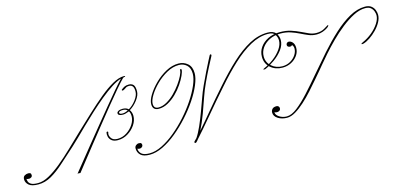

<svg xmlns="http://www.w3.org/2000/svg" viewBox="-195 -910 2649 1266"><g transform="rotate(-15 1129.0 -277.0)"><path d="M673 -535Q681 -535 681 -532.5Q681 -530 677 -529Q676 -529 671.5 -528Q667 -527 665 -525Q645 -505 610 -464Q575 -423 531.5 -369.5Q488 -316 442.5 -259Q397 -202 354.5 -148.5Q312 -95 279.5 -53.5Q247 -12 231 8Q229 8 225.5 7.5Q222 7 218 7Q215 7 213 7.5Q211 8 211 8Q211 8 229.5 -15Q248 -38 279.5 -77Q311 -116 350.5 -165Q390 -214 433 -266.5Q476 -319 517 -369Q558 -419 592.5 -459.5Q627 -500 650 -524Q622 -516 584.5 -492Q547 -468 505 -433.5Q463 -399 421 -360.5Q379 -322 341 -285Q303 -248 273 -218.5Q243 -189 225 -173Q169 -123 123 -81.5Q77 -40 34 -15.5Q-9 9 -55 9Q-101 9 -120 -8Q-139 -25 -139 -47Q-139 -65 -127.5 -72Q-116 -79 -103 -79Q-95 -79 -89 -76Q-83 -73 -83 -62Q-83 -52 -91 -47.5Q-99 -43 -104 -43Q-119 -43 -123 -47Q-123 -41 -120 -29.5Q-117 -18 -103 -9Q-89 0 -55 0Q-20 0 20 -22Q60 -44 104.5 -80.5Q149 -117 196.5 -162.5Q244 -208 294 -256Q348 -307 401 -356.5Q454 -406 503 -446.5Q552 -487 595 -511Q638 -535 673 -535ZM689 -473Q709 -473 720 -461Q731 -449 731 -417Q731 -389 707 -357.5Q683 -326 653 -308Q666 -289 666 -266Q666 -234 646 -204.5Q626 -175 594.5 -156Q563 -137 526 -137Q500 -137 485.5 -148.5Q471 -160 467 -176Q463 -192 466 -205Q467 -210 473 -210Q475 -210 477 -207.5Q479 -205 477 -201Q471 -186 483 -166Q495 -146 526 -146Q561 -146 590 -165Q619 -184 636.5 -211.5Q654 -239 654 -266Q654 -289 645 -302Q634 -298 623.5 -294.5Q613 -291 603 -291Q569 -291 569 -309Q569 -317 579.5 -323Q590 -329 609 -329Q634 -329 648 -315Q677 -332 699 -362Q721 -392 721 -417Q721 -443 712.5 -453.5Q704 -464 688 -464Q674 -464 665.5 -457.5Q657 -451 646 -446Q644 -445 641 -445Q637 -445 636 -448Q635 -451 639 -454Q649 -462 660 -467.5Q671 -473 689 -473ZM603 -299Q611 -299 620 -302Q629 -305 639 -309Q629 -321 609 -321Q580 -321 580 -309Q580 -299 603 -299Z M1255 -521Q1258 -527 1263 -525.5Q1268 -524 1266 -516Q1251 -488 1229 -445.5Q1207 -403 1185 -355.5Q1163 -308 1148 -264Q1133 -219 1111.5 -161Q1090 -103 1066 -56Q1109 -105 1163 -170Q1217 -235 1279 -305Q1348 -384 1411.5 -442.5Q1475 -501 1536.5 -534Q1598 -567 1661 -567Q1702 -567 1718 -545Q1734 -523 1734 -498Q1734 -464 1710.5 -432.5Q1687 -401 1652.5 -376.5Q1618 -352 1586 -338Q1573 -336 1573 -339Q1573 -342 1580 -345Q1615 -360 1647.5 -384.5Q1680 -409 1701 -439Q1722 -469 1722 -498Q1722 -518 1710 -538Q1698 -558 1661 -558Q1602 -558 1541 -524.5Q1480 -491 1417 -432.5Q1354 -374 1289 -299Q1213 -213 1149 -136.5Q1085 -60 1037 -7Q1029 4 1021 11Q1017 13 1015 13Q1014 13 1014 13Q1014 13 1014 13Q1011 12 1009.5 9Q1008 6 1012 1Q1020 -7 1029 -16Q1047 -42 1066.5 -86Q1086 -130 1104 -179Q1122 -228 1136 -267Q1147 -299 1166 -340.5Q1185 -382 1204.5 -422Q1224 -462 1238.5 -489.5Q1253 -517 1255 -521ZM1041 -522Q1077 -522 1103 -499.5Q1129 -477 1129 -433Q1129 -400 1110 -354.5Q1091 -309 1057.5 -259Q1024 -209 981 -161.5Q938 -114 890.5 -75Q843 -36 795.5 -13Q748 10 705 10Q662 10 643 -8Q624 -26 624 -54Q624 -67 633.5 -74.5Q643 -82 651 -82Q666 -82 669.5 -77Q673 -72 673 -65Q673 -57 666 -51.5Q659 -46 651 -46Q644 -46 639.5 -48Q635 -50 635 -50Q635 -28 651.5 -13.5Q668 1 706 1Q746 1 791.5 -21.5Q837 -44 883 -82Q929 -120 971 -167Q1013 -214 1045.5 -263Q1078 -312 1097 -356.5Q1116 -401 1116 -433Q1116 -473 1094 -492.5Q1072 -512 1041 -512Q1000 -512 959 -489.5Q918 -467 884 -433.5Q850 -400 829.5 -366Q809 -332 809 -309Q809 -276 841 -276Q869 -276 898 -292.5Q927 -309 952.5 -334.5Q978 -360 998 -388Q1018 -416 1029.5 -439.5Q1041 -463 1041 -476Q1041 -483 1046.5 -483Q1052 -483 1052 -477Q1052 -464 1040.5 -438.5Q1029 -413 1009 -383.5Q989 -354 962 -327.5Q935 -301 904 -284Q873 -267 841 -267Q799 -267 799 -309Q799 -335 820.5 -370.5Q842 -406 877.5 -441Q913 -476 955.5 -499Q998 -522 1041 -522Z M2326 -566Q2353 -566 2368.5 -554Q2384 -542 2390.5 -525Q2397 -508 2397 -492Q2397 -468 2383 -442.5Q2369 -417 2347 -394.5Q2325 -372 2300.5 -355.5Q2276 -339 2255 -333Q2252 -332 2246 -332Q2241 -332 2241 -334.5Q2241 -337 2251 -342Q2288 -358 2318.5 -383.5Q2349 -409 2367.5 -438Q2386 -467 2386 -492Q2386 -503 2381 -518Q2376 -533 2363 -544.5Q2350 -556 2325 -556Q2287 -556 2245 -534.5Q2203 -513 2160 -479Q2117 -445 2078 -406Q2039 -367 2007 -330.5Q1975 -294 1954 -268.5Q1933 -243 1927 -236Q1909 -215 1883 -184.5Q1857 -154 1827 -120.5Q1797 -87 1764.5 -57.5Q1732 -28 1701 -9.5Q1670 9 1643 9Q1607 9 1581 -7.5Q1555 -24 1555 -49Q1555 -63 1564 -73Q1573 -83 1593 -83Q1601 -83 1606.5 -78Q1612 -73 1612 -65Q1612 -54 1604.5 -49Q1597 -44 1590 -44Q1580 -44 1575 -46Q1570 -48 1570 -48Q1570 -29 1592.5 -14.5Q1615 0 1643 0Q1675 0 1714.5 -30.5Q1754 -61 1800 -111.5Q1846 -162 1897 -222.5Q1948 -283 2001.5 -343.5Q2055 -404 2110 -454.5Q2165 -505 2219.5 -535.5Q2274 -566 2326 -566ZM1741 -549Q1783 -549 1815.5 -538.5Q1848 -528 1874.5 -515Q1901 -502 1925 -491.5Q1949 -481 1974 -481Q2006 -481 2028.5 -494Q2051 -507 2055 -510Q2059 -512 2059 -512Q2064 -512 2060 -506Q2059 -502 2046.5 -493.5Q2034 -485 2015 -478Q1996 -471 1974 -471Q1945 -471 1919.5 -481.5Q1894 -492 1868 -505Q1842 -518 1811 -528.5Q1780 -539 1741 -539Q1699 -539 1666.5 -522.5Q1634 -506 1615.5 -479.5Q1597 -453 1597 -421Q1597 -380 1627.5 -353.5Q1658 -327 1700 -327Q1730 -327 1754 -340.5Q1778 -354 1792.5 -375.5Q1807 -397 1807 -420Q1807 -432 1802 -439Q1797 -446 1797 -446Q1797 -446 1793.5 -442.5Q1790 -439 1782 -439Q1775 -439 1769 -443Q1763 -447 1763 -455Q1763 -463 1768.5 -468Q1774 -473 1780 -473Q1795 -473 1807 -459.5Q1819 -446 1819 -421Q1819 -393 1802.5 -369.5Q1786 -346 1759 -332Q1732 -318 1700 -318Q1651 -318 1618 -346.5Q1585 -375 1585 -422Q1585 -457 1604.5 -485.5Q1624 -514 1659 -531.5Q1694 -549 1741 -549Z"/></g></svg>

Font: Kapakana Light
Style: Regular
Weight: 300
Designer: Kyosuke Nagai
Version: Version 1.000